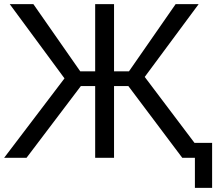

<svg xmlns="http://www.w3.org/2000/svg" viewBox="-30 -761 1043 926"><path d="M429 0H520V-346H589L849 0H910V145H993V-72H908L668 -390L928 -741H817L592 -417H520V-741H429V-417H357L131 -741H17L281 -383L-10 0H98L360 -346H429Z"/></svg>

Font: Cheyenne Sans
Style: Regular
Weight: 400
Designer: The Public Sans project authors (U.S. Web Design System), Libre Franklin designed by Pablo Impallari and Rodrigo Fuenzal
Foundry: The Cheyenne Sans Project Authors
Version: Version 2.007